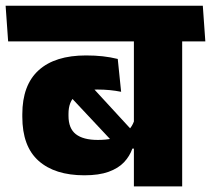

<svg xmlns="http://www.w3.org/2000/svg" viewBox="-45 -664 752 684"><path d="M604 -559.5H432V0H604ZM408 -516.5H686.5L677.5 -643.5H399ZM-16 -516.5H641L632.5 -643.5H-25ZM185.5 -341 387 -126 440 -183.5 250 -390ZM34.5 -248Q34.5 -142.5 92.5 -91Q150.5 -39.5 255.5 -39.5Q307.5 -39.5 342 -52Q376.5 -64.5 396.8 -86Q417 -107.5 426.5 -134.5H443L434.5 -239Q425 -204 392.8 -184.8Q360.5 -165.5 303.5 -165.5Q251.5 -165.5 225.2 -186Q199 -206.5 199 -251.5V-258.5Q199 -302 224.2 -323.5Q249.5 -345 302 -345Q325 -345 345.8 -343Q366.5 -341 386.5 -337L374.5 -454Q348 -460.5 320.8 -463.5Q293.5 -466.5 261.5 -466.5Q151 -466.5 92.8 -413.8Q34.5 -361 34.5 -257Z"/></svg>

Font: Anek Devanagari Medium ExtraBold
Style: Regular
Weight: 800
Version: Version 1.003